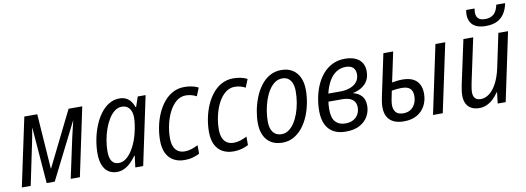

<svg xmlns="http://www.w3.org/2000/svg" viewBox="-59 -1111 4050 1479"><g transform="rotate(-10 1965.5 -371.0)"><path d="M15.1 0 128.9 -534.7H230L260.3 -104.5H262.2L475.1 -534.7H582L469.2 0H397.5L463.4 -307.1Q471.2 -340.8 478.8 -373.3Q486.3 -405.8 494.1 -436.5H492.2L272.5 0H209.5L174.8 -436H172.9Q168.5 -408.7 162.6 -377Q156.7 -345.2 149.9 -313.5L84.5 0Z M758.8 9.8Q720.2 9.8 692.1 -9.3Q664.1 -28.3 649.2 -65.7Q634.3 -103 634.3 -156.2Q634.3 -208.5 644.5 -262.9Q654.8 -317.4 674.6 -367.7Q694.3 -418 723.6 -458Q752.9 -498 790.5 -521.5Q828.1 -544.9 874 -544.9Q903.3 -544.9 925.5 -533.7Q947.8 -522.5 962.6 -502.4Q977.5 -482.4 985.8 -457H989.7L1016.1 -535.2H1077.6L964.4 0H902.8L914.1 -90.8H911.1Q891.1 -62.5 867.7 -39.6Q844.2 -16.6 817.1 -3.4Q790 9.8 758.8 9.8ZM783.2 -55.7Q819.3 -55.7 849.9 -83Q880.4 -110.4 903.8 -155.3Q927.2 -200.2 940.9 -252.4Q950.7 -291 955.3 -322.8Q960 -354.5 960 -382.3Q960 -426.8 939 -452.9Q918 -479 881.3 -479Q851.1 -479 825 -459.5Q798.8 -439.9 778.3 -406.7Q757.8 -373.5 743.2 -332Q728.5 -290.5 720.7 -245.6Q712.9 -200.7 712.9 -158.2Q712.9 -106.9 731 -81.3Q749 -55.7 783.2 -55.7Z M1288.6 9.8Q1238.3 9.8 1201.9 -10.7Q1165.5 -31.2 1146 -71.3Q1126.5 -111.3 1126.5 -170.9Q1126.5 -223.1 1137 -276.4Q1147.5 -329.6 1168.2 -377.7Q1189 -425.8 1219.7 -463.6Q1250.5 -501.5 1291 -523.2Q1331.5 -544.9 1381.8 -544.9Q1412.1 -544.9 1439.9 -539.1Q1467.8 -533.2 1490.7 -521.5L1464.8 -457.5Q1448.2 -466.8 1426.5 -472.9Q1404.8 -479 1381.8 -479Q1339.8 -479 1307.1 -451.9Q1274.4 -424.8 1251.5 -380.1Q1228.5 -335.4 1216.6 -282Q1204.6 -228.5 1204.6 -175.3Q1204.6 -136.2 1215.8 -109.6Q1227.1 -83 1248.5 -69.3Q1270 -55.7 1300.8 -55.7Q1327.6 -55.7 1353.3 -64Q1378.9 -72.3 1404.8 -85.4V-19Q1382.3 -6.8 1352.5 1.5Q1322.8 9.8 1288.6 9.8Z M1670.9 9.8Q1620.6 9.8 1584.2 -10.7Q1547.9 -31.2 1528.3 -71.3Q1508.8 -111.3 1508.8 -170.9Q1508.8 -223.1 1519.3 -276.4Q1529.8 -329.6 1550.5 -377.7Q1571.3 -425.8 1602.1 -463.6Q1632.8 -501.5 1673.3 -523.2Q1713.9 -544.9 1764.2 -544.9Q1794.4 -544.9 1822.3 -539.1Q1850.1 -533.2 1873 -521.5L1847.2 -457.5Q1830.6 -466.8 1808.8 -472.9Q1787.1 -479 1764.2 -479Q1722.2 -479 1689.5 -451.9Q1656.7 -424.8 1633.8 -380.1Q1610.8 -335.4 1598.9 -282Q1586.9 -228.5 1586.9 -175.3Q1586.9 -136.2 1598.1 -109.6Q1609.4 -83 1630.9 -69.3Q1652.3 -55.7 1683.1 -55.7Q1710 -55.7 1735.6 -64Q1761.2 -72.3 1787.1 -85.4V-19Q1764.6 -6.8 1734.9 1.5Q1705.1 9.8 1670.9 9.8Z M2052.7 8.8Q2002 8.8 1965.8 -12.9Q1929.7 -34.7 1910.4 -75.7Q1891.1 -116.7 1891.1 -174.3Q1891.1 -219.7 1900.6 -270.3Q1910.2 -320.8 1929.2 -369.4Q1948.2 -418 1977.8 -457.5Q2007.3 -497.1 2047.6 -520.5Q2087.9 -543.9 2139.2 -543.9Q2189.9 -543.9 2225.8 -522Q2261.7 -500 2281 -458.7Q2300.3 -417.5 2300.3 -359.4Q2300.3 -310.1 2290.5 -258.3Q2280.8 -206.5 2261 -158.7Q2241.2 -110.8 2211.4 -73.2Q2181.6 -35.6 2142.1 -13.4Q2102.5 8.8 2052.7 8.8ZM2058.6 -56.6Q2087.9 -56.6 2113 -74Q2138.2 -91.3 2158.2 -121.6Q2178.2 -151.9 2192.4 -191.2Q2206.5 -230.5 2214.1 -274.9Q2221.7 -319.3 2221.7 -364.7Q2221.7 -396.5 2212.9 -422.4Q2204.1 -448.2 2185.1 -463.6Q2166 -479 2135.3 -479Q2103 -479 2076.7 -460Q2050.3 -440.9 2030 -408.7Q2009.8 -376.5 1996.3 -336.4Q1982.9 -296.4 1975.8 -253.7Q1968.8 -210.9 1968.8 -171.9Q1968.8 -116.7 1991.9 -86.7Q2015.1 -56.6 2058.6 -56.6Z M2548.8 9.8Q2490.7 9.8 2451.7 -12.7Q2412.6 -35.2 2392.8 -77.9Q2373 -120.6 2373 -182.1Q2373 -233.4 2383.1 -285.2Q2393.1 -336.9 2413.6 -383.5Q2434.1 -430.2 2465.6 -466.3Q2497.1 -502.4 2539.8 -523.4Q2582.5 -544.4 2636.7 -544.4Q2684.1 -544.4 2717.5 -530Q2751 -515.6 2768.8 -487.8Q2786.6 -460 2786.6 -419.4Q2786.6 -379.4 2770.5 -349.9Q2754.4 -320.3 2724.9 -301.3Q2695.3 -282.2 2655.8 -273.9L2655.3 -271.5Q2695.3 -262.2 2720 -235.1Q2744.6 -208 2744.6 -157.7Q2744.6 -116.2 2724.1 -77.9Q2703.6 -39.6 2660.4 -14.9Q2617.2 9.8 2548.8 9.8ZM2556.2 -52.7Q2594.2 -52.7 2619.6 -67.4Q2645 -82 2657.7 -106.2Q2670.4 -130.4 2670.4 -158.2Q2670.4 -184.6 2658.7 -202.9Q2647 -221.2 2622.8 -231Q2598.6 -240.7 2560.5 -240.7H2455.6Q2454.1 -228.5 2452.6 -213.4Q2451.2 -198.2 2451.2 -182.1Q2451.2 -112.8 2479.2 -82.8Q2507.3 -52.7 2556.2 -52.7ZM2465.8 -302.2H2559.1Q2600.1 -302.2 2634 -314Q2668 -325.7 2688.5 -350.1Q2709 -374.5 2709 -412.6Q2709 -443.4 2690.7 -462.4Q2672.4 -481.4 2632.3 -481.4Q2591.8 -481.4 2559.1 -460.4Q2526.4 -439.5 2502.9 -399.4Q2479.5 -359.4 2465.8 -302.2Z M3002.9 9.8Q2957.5 9.8 2925 -5.1Q2892.6 -20 2875.2 -49.8Q2857.9 -79.6 2857.9 -125Q2857.9 -144 2860.8 -166.5Q2863.8 -189 2868.7 -210.4L2937.5 -535.2H3014.2L2964.4 -301.3Q2981.4 -304.2 3002.2 -306.9Q3022.9 -309.6 3046.4 -309.6Q3095.7 -309.6 3127.9 -293.7Q3160.2 -277.8 3176 -247.3Q3191.9 -216.8 3191.9 -173.8Q3191.9 -123.5 3170.4 -81.8Q3148.9 -40 3106.9 -15.1Q3064.9 9.8 3002.9 9.8ZM3009.3 -52.2Q3036.1 -52.2 3055.9 -61.8Q3075.7 -71.3 3088.9 -87.6Q3102.1 -104 3108.6 -124.8Q3115.2 -145.5 3115.2 -168Q3115.2 -195.8 3105.7 -213.1Q3096.2 -230.5 3076.9 -238.8Q3057.6 -247.1 3028.3 -247.1Q3009.3 -247.1 2989.5 -244.9Q2969.7 -242.7 2951.2 -239.3Q2941.4 -194.3 2937.3 -170.4Q2933.1 -146.5 2933.1 -130.4Q2933.1 -95.2 2950.7 -73.7Q2968.3 -52.2 3009.3 -52.2ZM3231.4 0 3344.7 -535.2H3421.4L3307.6 0Z M3593.3 9.8Q3557.6 9.8 3532 -3.7Q3506.3 -17.1 3492.7 -43.2Q3479 -69.3 3479 -107.4Q3479 -127.4 3482.4 -150.1Q3485.8 -172.9 3490.2 -194.8L3563.5 -535.2H3640.1L3567.4 -194.3Q3563 -172.9 3560.1 -153.8Q3557.1 -134.8 3557.1 -118.7Q3557.1 -89.4 3571.5 -73Q3585.9 -56.6 3616.7 -56.6Q3650.4 -56.6 3682.1 -80.1Q3713.9 -103.5 3740 -151.9Q3766.1 -200.2 3781.7 -273.4L3836.9 -535.2H3912.6L3799.8 0H3737.3L3747.6 -86.4H3743.7Q3727.5 -61 3705.1 -39.3Q3682.6 -17.6 3654.8 -3.9Q3627 9.8 3593.3 9.8ZM3752.4 -604Q3707 -604 3677.5 -617.7Q3647.9 -631.3 3633.8 -657Q3619.6 -682.6 3619.6 -716.8Q3619.6 -725.1 3620.8 -735.1Q3622.1 -745.1 3623.5 -752H3689Q3688 -744.1 3687 -736.1Q3686 -728 3686 -719.7Q3686 -690.4 3702.6 -674.1Q3719.2 -657.7 3756.8 -657.7Q3798.3 -657.7 3823.5 -679.9Q3848.6 -702.1 3858.9 -752H3928.2Q3918.5 -704.1 3896.5 -670.9Q3874.5 -637.7 3839.1 -620.8Q3803.7 -604 3752.4 -604Z"/></g></svg>

Font: Open Sans SemiCondensed
Style: Italic
Weight: 400
Width: 4
Italic angle: -12°
Designer: Monotype Design Team
Foundry: Monotype Imaging Inc.
Version: Version 3.000